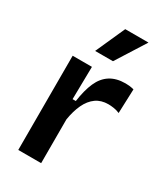

<svg xmlns="http://www.w3.org/2000/svg" viewBox="-189 -842 799 923"><g transform="rotate(30 210.5 -380.0)"><path d="M70 0V-263V-523H177L174 -342H192Q201 -406 220 -449Q239 -492 273 -513.5Q307 -535 357 -535Q366 -535 377.5 -534Q389 -533 404 -529L399 -395Q383 -402 366 -404.5Q349 -407 336 -407Q296 -407 268 -387Q240 -367 222.5 -330Q205 -293 197 -243V0ZM251 -597H152L225 -760H354Z"/></g></svg>

Font: Bricolage Grotesque 16pt SemiBold
Style: Regular
Weight: 600
Version: Version 1.001;gftools[0.9.33.dev8+g029e19f]